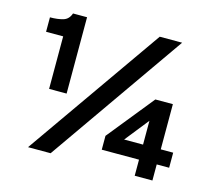

<svg xmlns="http://www.w3.org/2000/svg" viewBox="-97 -789 1030 911"><g transform="rotate(15 418.5 -334.0)"><path d="M112 0 580 -668H690L223 0ZM137 -293V-551H53V-622Q91 -622 117.5 -630Q144 -638 154 -668H223V-293ZM543 -153H636V-270ZM636 0V-79H453V-147L637 -375H723V-153H784V-79H723V0Z"/></g></svg>

Font: Atkinson Hyperlegible Next SemiBold
Style: Regular
Weight: 600
Designer: Elliott Scott, Megan Eiswerth, Linus Boman, Theodore Petrosky, Letters from Sweden
Foundry: Applied Design Works, Letters from Sweden
Version: Version 2.001